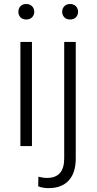

<svg xmlns="http://www.w3.org/2000/svg" viewBox="-20 -741 493 974"><path d="M73.2 -681.2Q73.2 -697.8 83.7 -709.2Q94.2 -720.7 113.3 -720.7Q131.8 -720.7 142.8 -709.2Q153.8 -697.8 153.8 -681.2Q153.8 -664.6 142.8 -653.3Q131.8 -642.1 113.3 -642.1Q94.2 -642.1 83.7 -653.3Q73.2 -664.6 73.2 -681.2ZM142.1 -528.3V0H83.5V-528.3ZM295.4 -681.2Q295.4 -697.8 306.2 -709.2Q316.9 -720.7 335.4 -720.7Q354.5 -720.7 365.2 -709.2Q376 -697.8 376 -681.2Q376 -664.6 365.2 -653.3Q354.5 -642.1 335.4 -642.1Q316.9 -642.1 306.2 -653.3Q295.4 -664.6 295.4 -681.2ZM305.7 -528.3H364.3V63Q364.3 135.7 328.6 174.6Q293 213.4 225.6 213.4Q197.8 213.4 173.8 204.1L174.8 155.3Q183.1 157.7 195.3 159.7Q207.5 161.6 218.3 161.6Q305.7 161.6 305.7 63Z"/></svg>

Font: Vazirmatn RD UI FD ExtraLight
Style: Regular
Weight: 200
Designer: Saber Rastikerdar
Foundry: Saber Rastikerdar
Version: Version 33.003